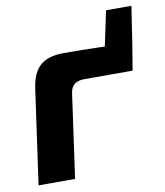

<svg xmlns="http://www.w3.org/2000/svg" viewBox="-75 -699 654 761"><g transform="rotate(-10 252.5 -318.5)"><path d="M207 -499Q277 -499 350 -497Q423 -495 482 -486L465 -383H269Q245 -383 230.5 -371.5Q216 -360 213 -335L166 0H19L73 -383Q82 -444 114 -471.5Q146 -499 207 -499ZM505 -637 482 -486 365 -458 403 -637Z"/></g></svg>

Font: Exo 2
Style: Bold Italic
Weight: 700
Italic angle: -8°
Designer: Natanael Gama
Foundry: Natanael Gama
Version: Version 2.010